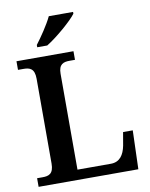

<svg xmlns="http://www.w3.org/2000/svg" viewBox="-99 -1003 840 1075"><g transform="rotate(-10 321.0 -465.5)"><path d="M160 -784V-771H217C276 -807 367 -886 392 -921V-931H254C233 -886 189 -822 160 -784ZM32 0H599L606 -220H551L538 -145C528 -94 504 -57 453 -57H263V-602C263 -657 291 -665 325 -665H356V-714H32V-665H63C98 -665 126 -657 126 -598V-116C126 -57 98 -49 63 -49H32Z"/></g></svg>

Font: Noto Serif Tamil SemiBold
Style: Italic
Weight: 600
Italic angle: -12°
Designer: Indian Type Foundry, Tom Grace, and the Monotype Design Team
Foundry: Monotype Imaging Inc.
Version: Version 2.003